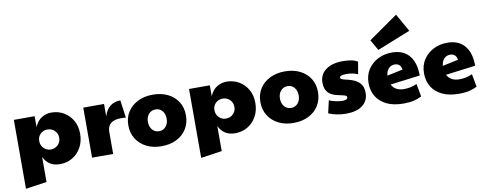

<svg xmlns="http://www.w3.org/2000/svg" viewBox="-80 -1286 4801 1893"><g transform="rotate(-10 2321.0 -339.5)"><path d="M261 158 50 189V-501H258V-392Q284 -454 329.5 -481Q375 -508 424 -508Q494 -508 549.5 -475.5Q605 -443 637.5 -386Q670 -329 670 -253Q670 -177 637.5 -118Q605 -59 549.5 -25.5Q494 8 424 8Q364 8 324 -18Q284 -44 261 -93ZM359 -150Q402 -150 431 -179Q460 -208 460 -250Q460 -292 431 -321Q402 -350 359 -350Q318 -350 289 -322.5Q260 -295 260 -252Q260 -209 289 -179.5Q318 -150 359 -150Z M745 0V-501H953V-376Q973 -444 1015.5 -476Q1058 -508 1117 -508L1142 -331Q1118 -334 1095 -334Q956 -334 956 -220V0Z M1440 8Q1355 8 1290 -25Q1225 -58 1188.5 -116.5Q1152 -175 1152 -251Q1152 -329 1189.5 -386.5Q1227 -444 1292 -476Q1357 -508 1441 -508Q1527 -508 1592 -475.5Q1657 -443 1693 -385.5Q1729 -328 1729 -251Q1729 -174 1692.5 -115.5Q1656 -57 1591 -24.5Q1526 8 1440 8ZM1442 -142Q1483 -142 1509.5 -172.5Q1536 -203 1536 -251Q1536 -299 1510 -329.5Q1484 -360 1444 -360Q1401 -360 1374.5 -329.5Q1348 -299 1348 -251Q1348 -203 1374.5 -172.5Q1401 -142 1442 -142Z M2015 158 1804 189V-501H2012V-392Q2038 -454 2083.5 -481Q2129 -508 2178 -508Q2248 -508 2303.5 -475.5Q2359 -443 2391.5 -386Q2424 -329 2424 -253Q2424 -177 2391.5 -118Q2359 -59 2303.5 -25.5Q2248 8 2178 8Q2118 8 2078 -18Q2038 -44 2015 -93ZM2113 -150Q2156 -150 2185 -179Q2214 -208 2214 -250Q2214 -292 2185 -321Q2156 -350 2113 -350Q2072 -350 2043 -322.5Q2014 -295 2014 -252Q2014 -209 2043 -179.5Q2072 -150 2113 -150Z M2762 8Q2677 8 2612 -25Q2547 -58 2510.5 -116.5Q2474 -175 2474 -251Q2474 -329 2511.5 -386.5Q2549 -444 2614 -476Q2679 -508 2763 -508Q2849 -508 2914 -475.5Q2979 -443 3015 -385.5Q3051 -328 3051 -251Q3051 -174 3014.5 -115.5Q2978 -57 2913 -24.5Q2848 8 2762 8ZM2764 -142Q2805 -142 2831.5 -172.5Q2858 -203 2858 -251Q2858 -299 2832 -329.5Q2806 -360 2766 -360Q2723 -360 2696.5 -329.5Q2670 -299 2670 -251Q2670 -203 2696.5 -172.5Q2723 -142 2764 -142Z M3287 8Q3242 8 3196 -1Q3150 -10 3113 -26L3142 -152Q3165 -140 3205 -131.5Q3245 -123 3276 -123Q3326 -123 3326 -150Q3326 -163 3310.5 -169Q3295 -175 3270.5 -179.5Q3246 -184 3218 -191.5Q3190 -199 3165.5 -214.5Q3141 -230 3125.5 -259Q3110 -288 3110 -335Q3110 -414 3172.5 -461Q3235 -508 3344 -508Q3386 -508 3422.5 -502Q3459 -496 3492 -477L3471 -355Q3418 -377 3360 -377Q3323 -377 3306.5 -371Q3290 -365 3290 -351Q3290 -340 3306 -334Q3322 -328 3347.5 -322.5Q3373 -317 3401 -307.5Q3429 -298 3454.5 -281Q3480 -264 3496 -235.5Q3512 -207 3512 -162Q3512 -82 3453 -37Q3394 8 3287 8Z M3893 -132Q3922 -132 3954.5 -138Q3987 -144 4021 -160L4045 -31Q4008 -12 3964.5 -2Q3921 8 3865 8Q3764 8 3695.5 -25Q3627 -58 3592 -116Q3557 -174 3557 -250Q3557 -328 3594.5 -386Q3632 -444 3695 -476Q3758 -508 3834 -508Q3947 -508 4007 -437.5Q4067 -367 4067 -237L3769 -199Q3802 -132 3893 -132ZM3753 -291 3910 -324Q3906 -356 3888 -371.5Q3870 -387 3843 -387Q3803 -387 3779.5 -359.5Q3756 -332 3753 -291ZM3709 -556 3648 -663 3941 -868 4042 -689Z M4448 -132Q4477 -132 4509.5 -138Q4542 -144 4576 -160L4600 -31Q4563 -12 4519.5 -2Q4476 8 4420 8Q4319 8 4250.5 -25Q4182 -58 4147 -116Q4112 -174 4112 -250Q4112 -328 4149.5 -386Q4187 -444 4250 -476Q4313 -508 4389 -508Q4502 -508 4562 -437.5Q4622 -367 4622 -237L4324 -199Q4357 -132 4448 -132ZM4308 -291 4465 -324Q4461 -356 4443 -371.5Q4425 -387 4398 -387Q4358 -387 4334.5 -359.5Q4311 -332 4308 -291Z"/></g></svg>

Font: Paytone One
Style: Regular
Weight: 400
Designer: Vernon Adams
Foundry: Vernon Adams
Version: Version 1.002; ttfautohint (v1.8.4.7-5d5b);gftools[0.9.23]